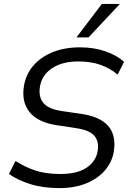

<svg xmlns="http://www.w3.org/2000/svg" viewBox="-20 -957 663 986"><path d="M285.2 8.9Q201 8.9 135.5 -11.6Q69.9 -32.2 25.9 -63.7L59.8 -130.3Q108.4 -99.1 161.7 -81.3Q215.1 -63.5 289.9 -63.5Q377.4 -63.5 425.4 -96.4Q473.4 -129.3 481.6 -182Q489.7 -231.1 463.8 -260.5Q438 -289.8 367.2 -299.4L272.8 -313.8Q175.1 -328.3 132.4 -380.7Q89.8 -433.1 102.8 -514.5Q112.2 -573.7 149.9 -618.4Q187.5 -663 249 -688.5Q310.5 -713.9 390.7 -713.9Q463.3 -713.9 521.7 -693.3Q580.2 -672.7 617.2 -639.6L584.3 -574Q544.7 -606.8 495.9 -624.1Q447.2 -641.5 382.5 -641.5Q299.4 -641.5 247.1 -606.5Q194.8 -571.5 185.2 -512.3Q176.6 -460 202.9 -428.2Q229.3 -396.3 300.5 -386.3L395.5 -372.4Q494.1 -358.4 535.8 -310.1Q577.5 -261.7 564.5 -179.3Q556 -125.6 519.4 -82.7Q482.8 -39.9 423.3 -15.5Q363.7 8.9 285.2 8.9ZM372.7 -765 503.2 -936.9H595.9L434.7 -765Z"/></svg>

Font: Mulish ExtraLight
Style: Italic
Weight: 200
Italic angle: -9°
Designer: Vernon Adams
Foundry: Vernon Adams
Version: Version 3.603